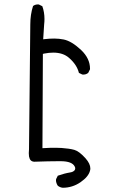

<svg xmlns="http://www.w3.org/2000/svg" viewBox="-20 -737 540 879"><path d="M393.6 34.2Q393.6 12.7 371.6 -12.2Q342.8 -44.4 320.6 -50.8Q298.3 -57.1 261.7 -59.6Q245.1 -60.5 235.1 -60.5Q225.1 -60.5 214.4 -60.5Q203.6 -60.5 174.3 -58.6L176.3 -490.2L182.1 -491.7Q204.6 -496.1 223.6 -496.1Q268.6 -496.1 295.9 -472.2Q332 -440.9 341.3 -403.3L356.4 -396Q358.4 -395.5 360.6 -395.5Q362.8 -395.5 365.7 -395.8Q368.7 -396 372.1 -397Q378.4 -398.9 383.8 -403.3L392.1 -419.9Q392.1 -420.9 392.1 -422.4Q392.1 -469.2 351.6 -507.8Q308.1 -548.8 271.5 -556.2Q250 -560.5 228.5 -560.5Q207 -560.5 186.5 -558.1L177.7 -557.1L182.1 -625Q183.6 -637.7 183.6 -649.9Q183.6 -681.2 173.8 -708.5L158.2 -716.3Q156.2 -716.8 154.3 -716.8Q140.6 -716.8 131.3 -709.5Q118.7 -670.4 118.7 -625L112.8 -53.7Q111.8 -44.4 111.8 -36.1Q111.8 -27.8 112.8 -21Q115.2 -8.3 121.1 -2.7Q127 2.9 136.7 3.4Q205.1 1 246.6 1Q253.4 1 259.3 1Q311 1.5 322.3 25.9Q324.2 29.8 324.2 32.2Q324.2 34.7 324.2 36.6Q323.2 41 320.3 43.9Q317.4 46.9 314.5 48.3Q309.1 51.3 299.8 52.7Q275.4 56.6 244.6 67.4L236.8 83Q236.3 85 236.3 89.4Q236.3 93.8 238.3 100.3Q240.2 106.9 244.6 113.3Q254.4 121.1 267.1 122.6Q311.5 122.6 348.6 97.2Q385.3 71.8 392.1 44.4Q393.6 39.6 393.6 34.2Z"/></svg>

Font: Bakudai
Style: ExtraLight
Weight: 200
Version: Version 1.48